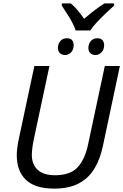

<svg xmlns="http://www.w3.org/2000/svg" viewBox="-20 -1104 728 1134"><path d="M300 10Q188 10 133.5 -41.5Q79 -93 79 -188Q79 -205 82 -230Q85 -255 91 -283L183 -714H272L179 -278Q174 -255 171 -230Q168 -205 168 -189Q168 -133 202.5 -101Q237 -69 305 -69Q394 -69 437.5 -115Q481 -161 500 -250L599 -714H688L588 -243Q572 -165 537.5 -108Q503 -51 445 -20.5Q387 10 300 10ZM427 -924Q414 -962 389 -1002Q364 -1042 345 -1071V-1084H398Q418 -1068 438 -1044Q458 -1020 477 -993Q508 -1020 539 -1043.5Q570 -1067 597 -1084H654V-1071Q637 -1056 609 -1029.5Q581 -1003 554.5 -975Q528 -947 513 -924ZM365 -779Q346 -779 334 -790Q322 -801 322 -821Q322 -844 336 -861Q350 -878 375 -878Q396 -878 405.5 -867Q415 -856 415 -838Q415 -810 399.5 -794.5Q384 -779 365 -779ZM544 -779Q526 -779 514 -790Q502 -801 502 -821Q502 -844 516 -861Q530 -878 555 -878Q575 -878 585 -867Q595 -856 595 -838Q595 -810 579 -794.5Q563 -779 544 -779Z"/></svg>

Font: Noto IKEA Latin
Style: Italic
Weight: 400
Italic angle: -12°
Designer: Monotype Design Team
Foundry: Monotype Imaging Inc.
Version: Version 1.0